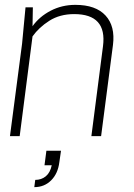

<svg xmlns="http://www.w3.org/2000/svg" viewBox="-20 -560 550 790"><path d="M231 60.1 224.1 107.9Q218.3 154.3 190.4 182.1Q162.6 210 121.1 210L125 180.2Q150.4 180.2 168.5 165.3Q186.5 150.4 192.9 120.1H163.1L170.9 60.1ZM396 0H356L403.8 -370.1Q420.9 -502 285.2 -502Q226.1 -502 183.1 -474.6Q140.1 -447.3 113.8 -410.2L61 0H21L70.8 -379.9L85 -529.8H115.2L113.8 -452.1Q142.1 -491.7 188.5 -515.9Q234.9 -540 290 -540Q374 -540 414.3 -496.1Q454.6 -452.1 444.8 -375Z"/></svg>

Font: Cooper Hewitt
Style: Light Italic
Weight: 704
Designer: Village Type and Design LLC
Foundry: Cooper Hewitt Smithsonian Design Museum
Version: 1.000